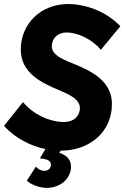

<svg xmlns="http://www.w3.org/2000/svg" viewBox="-24 -734 617 952"><path d="M277 13C422 13 531 -81 531 -218C531 -329 436 -380 338 -419C272 -445 233 -466 233 -505C233 -544 263 -573 306 -573C360 -573 433 -540 476 -487L573 -604C496 -684 391 -714 314 -714C179 -714 79 -617 79 -488C79 -374 179 -324 269 -287C325 -263 372 -241 372 -198C372 -157 341 -129 293 -129C225 -129 143 -164 90 -228L-4 -110C54 -46 130 -10 201 5L174 51C218 55 231 67 228 87C227 104 211 114 192 113C174 111 161 101 154 92L109 162C129 180 161 193 195 197C252 202 315 173 327 107C334 66 312 36 270 24Z"/></svg>

Font: Fixel Text 20240404
Style: Bold Italic
Weight: 700
Width: 4
Italic angle: -10°
Designer: AlfaBravo + MacPaw
Foundry: Kyrylo Tkachov, Marchela Mozhyna, Serhii Makarenko, Maria Weinstein, Zakhar Kryvoshyya
Version: Version 1.211;Glyphs 3.2 (3225)